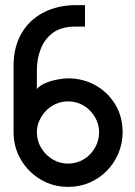

<svg xmlns="http://www.w3.org/2000/svg" viewBox="-20 -720 527 750"><path d="M273 -616H312V-700H278Q205 -700 149.5 -671Q94 -642 63.5 -589Q33 -536 33 -462V-204Q33 -145 61.5 -96.5Q90 -48 138.5 -19Q187 10 246 10Q291 10 329.5 -6.5Q368 -23 397 -52.5Q426 -82 442.5 -121Q459 -160 459 -204Q459 -264 430.5 -311.5Q402 -359 353.5 -386.5Q305 -414 245 -414Q229 -414 204.5 -409.5Q180 -405 157.5 -395.5Q135 -386 124 -372V-444Q124 -492 140 -531Q156 -570 188.5 -593Q221 -616 273 -616ZM246 -324Q271 -324 293 -314.5Q315 -305 331.5 -288Q348 -271 357.5 -249.5Q367 -228 367 -203Q367 -178 357.5 -156Q348 -134 331.5 -117Q315 -100 293 -90.5Q271 -81 246 -81Q213 -81 185.5 -97.5Q158 -114 141 -142Q124 -170 124 -203Q124 -228 134 -249.5Q144 -271 160.5 -288Q177 -305 199.5 -314.5Q222 -324 246 -324Z"/></svg>

Font: Advent Pro SemiBold
Style: Regular
Weight: 600
Designer: VivaRado, Andreas Kalpakidis
Foundry: VivaRado, Andreas Kalpakidis
Version: Version 3.000